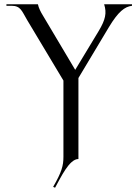

<svg xmlns="http://www.w3.org/2000/svg" viewBox="-20 -742 646 896"><path d="M228 130 237 134C264 86 303 0 346 0V-378L488 -615C532 -688 562 -711 596 -715V-722H466C479 -681 472 -650 441 -598L331 -416L180 -670C170 -686 160 -706 157 -722H10V-715H34C77 -715 82 -690 107 -648L276 -366V-10C276 31 268 61 228 130Z"/></svg>

Font: Sinistre
Style: Regular
Weight: 400
Designer: Jules Durand
Foundry: Collletttivo
Version: Version 69.420;Glyphs 3.2 (3217)